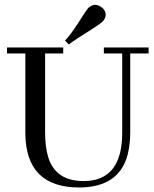

<svg xmlns="http://www.w3.org/2000/svg" viewBox="-20 -788 657 817"><path d="M9.8 -560.5V-585.9H249V-560.5H171.9V-225.6C171.9 -183.3 176.4 -147.5 185.5 -118.2C206.4 -51.1 256.5 -17.6 335.9 -17.6C343.8 -17.6 351.6 -17.9 359.4 -18.6C453.1 -28.3 500 -96.4 500 -222.7V-560.5H421.9V-585.9H612.3V-560.5H534.2V-228.5C534.2 -192.1 530.6 -159.5 523.4 -130.9C499.3 -37.1 430 9.8 315.4 9.8C165 9.1 89.2 -67.4 87.9 -219.7V-560.5ZM417 -696.3C409.8 -689.8 397.1 -680.7 378.9 -668.9C323.6 -634.4 288.1 -611 272.5 -598.6L256.8 -615.2C273.1 -632.8 290.7 -656.2 309.6 -685.5C335.6 -726.6 351.2 -749.7 356.4 -754.9C364.9 -762.7 374.3 -766.9 384.8 -767.6C390.6 -767.6 396.8 -766 403.3 -762.7C420.9 -753.6 429.7 -740.6 429.7 -723.6C429 -714.5 424.8 -705.4 417 -696.3Z"/></svg>

Font: Abhaya Libre
Style: Regular
Weight: 400
Designer: Pushpananda Ekanayake, Sol Matas, Pathum Egodawatta
Foundry: Mooniak
Version: Version 1.041; ; ttfautohint (v1.5)